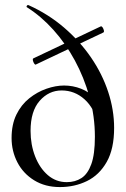

<svg xmlns="http://www.w3.org/2000/svg" viewBox="-20 -746 510 779"><path d="M378 -241Q363 -307 323 -343Q283 -379 230 -379Q178 -379 141 -337Q104 -295 104 -215Q104 -159 122.5 -111.5Q141 -64 174 -35.5Q207 -7 251 -7Q285 -7 310.5 -23.5Q336 -40 350.5 -80Q365 -120 365 -191Q365 -274 343 -353Q321 -432 283.5 -501Q246 -570 196.5 -625Q147 -680 90 -716Q86 -718 89 -722.5Q92 -727 96 -725Q176 -689 240 -634Q304 -579 349.5 -512.5Q395 -446 419 -373Q443 -300 443 -227Q443 -142 413 -89Q383 -36 333 -11.5Q283 13 223 13Q163 13 118.5 -14.5Q74 -42 50.5 -87.5Q27 -133 27 -186Q27 -241 46.5 -281Q66 -321 98.5 -347Q131 -373 168.5 -386Q206 -399 240 -399Q276 -399 309 -386Q342 -373 367 -347ZM125 -484Q122 -483 118.5 -488.5Q115 -494 113.5 -500.5Q112 -507 115 -509L389 -639Q393 -640 396.5 -634.5Q400 -629 401.5 -622.5Q403 -616 399 -614Z"/></svg>

Font: Cormorant Medium
Style: Regular
Weight: 500
Designer: Christian Thalmann (Catharsis Fonts)
Foundry: Catharsis Fonts
Version: Version 4.000